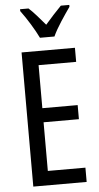

<svg xmlns="http://www.w3.org/2000/svg" viewBox="-62 -980 526 1018"><g transform="rotate(-5 201.0 -471.5)"><path d="M357 0H73V-714H357V-639H157V-410H345V-335H157V-76H357ZM177 -783Q161 -816 136 -857Q111 -898 85 -933V-943H130Q149 -926 171.5 -900.5Q194 -875 216 -849Q242 -879 259.5 -898Q277 -917 302 -943H347V-933Q325 -902 297.5 -860Q270 -818 254 -783Z"/></g></svg>

Font: Noto Sans Gurmukhi ExtraCondensed
Style: Regular
Weight: 400
Width: 2
Designer: Jelle Bosma - Monotype Design Team
Foundry: Monotype Imaging Inc.
Version: Version 2.004; ttfautohint (v1.8.4.7-5d5b)